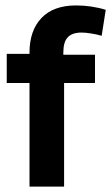

<svg xmlns="http://www.w3.org/2000/svg" viewBox="-20 -690 411 710"><path d="M89.1 0V-422.4L143.8 -383.1H4.9V-490.8H143.8L89.1 -451.4V-495.2Q89.1 -576.9 133.3 -623.4Q177.6 -669.9 261.3 -669.9Q290.3 -669.9 318.8 -665.6Q347.2 -661.3 371 -653.6L356 -557.7Q337.3 -563.1 316.7 -566.3Q296 -569.6 281.8 -569.6Q246.9 -569.6 230.6 -552.2Q214.2 -534.8 214.2 -495.8V-444.6L162.5 -487.5H331.3V-383.1H162.3L217 -415.7V0Z"/></svg>

Font: Anaheim
Style: Regular
Weight: 400
Designer: Vernon Adams
Foundry: Vernon Adams
Version: Version 2.001